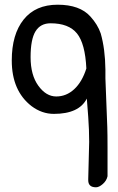

<svg xmlns="http://www.w3.org/2000/svg" viewBox="-20 -484 503 816"><path d="M355 282Q355 280 355 277L359 119Q359 68 355 13L349 -65Q316 0 209 0Q158 0 114 -33Q30 -98 30 -227Q30 -338 80.5 -401Q131 -464 225 -464Q319 -464 364 -414Q395 -380 408 -342Q427 -276 428 -188V-151L436 56Q437 87 437 142V265Q433 284 417 298Q401 312 388 312Q355 312 355 282ZM195 -385Q152 -385 131 -351Q110 -317 110 -241Q110 -165 143 -119.5Q176 -74 219 -74Q262 -74 295.5 -105Q329 -136 347 -193Q342 -299 307 -342Q272 -385 195 -385Z"/></svg>

Font: Patrick Hand
Style: Regular
Weight: 400
Designer: Patrick Wagesreiter
Foundry: Patrick Wagesreiter
Version: Version 1.003;PS 001.003;hotconv 1.0.70;makeotf.lib2.5.58329